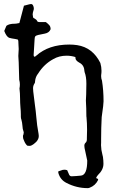

<svg xmlns="http://www.w3.org/2000/svg" viewBox="-20 -740 596 967"><path d="M421.4 207.5Q365.7 207.5 315.4 181.6Q283.7 166 273.9 131.3Q273.4 129.4 273.4 126Q273.9 125 273.9 123Q293.5 116.2 295.4 115.7Q301.3 114.7 304.2 114.7Q311 114.7 318.4 117.2L328.6 140.6Q333 147.9 340.3 147.9Q364.3 147 387.2 144.5Q419.4 142.1 419.4 68.8Q414.6 44.9 409.2 21Q404.8 3.9 404.8 -5.9Q404.8 -15.6 411.1 -21.2Q417.5 -26.9 417.5 -38.1V-43Q418.5 -64.5 418.5 -86.4Q418.5 -119.1 415.5 -151.4L415 -153.3Q415 -194.8 412.6 -233.4Q414.6 -265.1 414.6 -296.9L415 -318.4Q415 -354 406.2 -376.5Q404.8 -380.4 404.8 -384.8Q403.3 -412.6 378.9 -424.8Q359.9 -435.5 359.9 -448.2V-452.6Q338.4 -459.5 315.4 -459.5Q277.8 -459.5 248.5 -442.4Q201.7 -417 172.4 -370.1Q158.7 -353.5 156.7 -331.1Q156.7 -323.7 154.8 -321.3Q146.5 -309.1 146.5 -295.9Q146.5 -283.2 150.4 -255.4Q152.8 -232.4 156.2 -209Q160.2 -181.2 162.6 -152.8Q166 -108.9 174.3 -65.4Q175.3 -60.1 175.3 -55.2Q175.3 -39.6 163.6 -26.9L163.1 -25.9Q149.9 -12.7 136.7 -6.8Q133.3 -5.4 128.4 -5.4Q119.6 -5.4 116.7 -6.8Q105.5 -18.1 100.6 -33.2L100.1 -33.7Q95.7 -42.5 95.7 -51.3Q95.7 -61 97.7 -61Q99.6 -68.8 99.6 -72.3L99.1 -75.7Q93.3 -90.8 92.8 -107.9Q91.8 -122.6 87.9 -136.7Q85 -144 85 -151.9V-161.6Q85 -180.7 83 -199.7Q81.1 -221.7 81.1 -243.7Q81.1 -269.5 78.1 -294.4Q80.1 -304.7 80.1 -314.5Q80.1 -326.7 76.7 -338.4Q76.2 -372.6 74.2 -426.3L72.3 -458Q72.3 -466.3 73.2 -475.1Q74.2 -483.9 74.2 -493.2Q74.2 -502 73.2 -511.7Q72.3 -521.5 72.3 -532.7Q72.3 -536.1 70.3 -539.1Q69.3 -540 69.3 -541L55.2 -543.9Q39.6 -545.9 25.4 -549.8Q11.7 -556.6 1.5 -584L3.4 -588.9L12.2 -609.9Q25.4 -620.6 55.2 -620.6Q62.5 -620.6 69.8 -622.6Q73.7 -623.5 77.6 -624L100.6 -711.4L110.8 -713.9Q131.3 -719.7 136.2 -719.7Q143.1 -719.7 146.7 -712.2Q150.4 -704.6 150.4 -697.3Q150.4 -690.9 147.9 -685.1Q145 -676.3 144.5 -667.5Q144.5 -662.6 146 -657.2L146.5 -652.3Q149.9 -647.9 155.3 -646Q164.6 -640.6 166.7 -634.8Q168.9 -628.9 178.7 -628.9H210.9Q223.1 -619.6 229 -612.3Q234.9 -605 234.9 -592.8Q227.5 -574.7 206.1 -570.8Q163.6 -563.5 158.9 -558.3Q154.3 -553.2 154.3 -543Q149.4 -471.2 149.4 -462.4Q149.4 -460 150.1 -458.5Q150.9 -457 151.4 -455.1L154.8 -454.6Q157.7 -454.6 161.6 -459L162.6 -459.5Q225.1 -515.6 329.1 -515.6Q348.6 -515.6 368.7 -512.7Q446.8 -500.5 485.4 -422.9Q491.2 -402.8 491.2 -383.3Q491.2 -373 489.7 -363.3L489.3 -356.9Q489.3 -344.7 493.7 -333.5Q501.5 -284.7 501.5 -230L499.5 -204.6Q496.1 -176.8 492.2 -150.4Q489.3 -95.7 489.3 -41V-22L488.8 -8.8Q489.3 15.1 495.6 38.1Q496.6 44.4 498.5 50.3Q501 68.4 501 85Q501 115.2 473.6 141.1Q467.3 148.4 465.3 153.8L463.9 156.7Q469.7 160.2 473.1 161.1Q474.1 161.1 474.1 164.6V166.5Q460.4 194.8 431.2 205.6Q426.8 207.5 421.4 207.5Z"/></svg>

Font: Kurland
Style: Regular
Weight: 400
Designer: GGBot
Version: 0.22